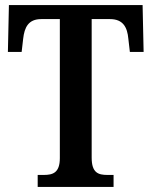

<svg xmlns="http://www.w3.org/2000/svg" viewBox="-20 -734 595 754"><path d="M128 0H426V-47H402C366 -47 340 -55 340 -115V-659H412C464 -659 480 -626 484 -582L490 -530H544L540 -714H15L11 -530H65L71 -582C76 -626 91 -659 142 -659H215V-113C215 -55 187 -47 152 -47H128Z"/></svg>

Font: Noto Serif Tamil Condensed SemiBold
Style: Regular
Weight: 600
Width: 3
Designer: Indian Type Foundry, Tom Grace, and the Monotype Design Team
Foundry: Monotype Imaging Inc.
Version: Version 2.004